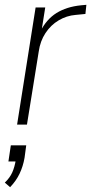

<svg xmlns="http://www.w3.org/2000/svg" viewBox="-28 -518 379 798"><path d="M43 0 120 -487H160L144 -386H139Q165 -438 207 -464Q249 -490 309 -496L331 -498L327 -460L286 -456Q249 -453 216 -433.5Q183 -414 161 -380.5Q139 -347 133 -304L84 0ZM14 260 -8 241Q13 221 23 198.5Q33 176 38 145L43 153H7L17 86H81L74 138Q68 173 53.5 203.5Q39 234 14 260Z"/></svg>

Font: Nunito Sans 10pt Condensed ExtraLight
Style: Italic
Weight: 250
Width: 3
Italic angle: -9°
Designer: Vernon Adams
Foundry: Vernon Adams
Version: Version 3.101;gftools[0.9.27]